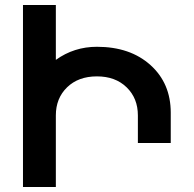

<svg xmlns="http://www.w3.org/2000/svg" viewBox="-20 -747 774 767"><path d="M203.1 0H71.8V-727.1H203.1V-507.8Q275.9 -560.1 367.2 -560.1Q500 -560.1 581.1 -487.1Q662.1 -414.1 662.1 -296.9V-175.8H530.8V-286.1Q530.8 -354.5 485.8 -398.2Q440.9 -441.9 367.2 -441.9Q293 -441.9 248 -398.2Q203.1 -354.5 203.1 -286.1Z"/></svg>

Font: Telcell.Market SemBd
Style: Regular
Weight: 600
Designer: Rasmus Andersson, Sedrak Mkrtchyan
Version: Version 3.019;git-0a5106e0b